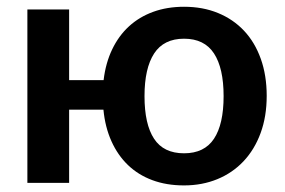

<svg xmlns="http://www.w3.org/2000/svg" viewBox="-20 -541 842 568"><path d="M524.5 -87.5Q584.5 -87.5 613 -130.5Q641.5 -173.5 641.5 -256.5Q641.5 -339.5 613 -383Q584.5 -426.5 524.5 -426.5Q464.5 -426.5 436 -382.8Q407.5 -339 407.5 -256.5Q407.5 -173.5 435.8 -130.5Q464 -87.5 524.5 -87.5ZM286.5 -304Q292.5 -354.5 311.8 -394.8Q331 -435 361.5 -463Q392 -491 433.2 -506Q474.5 -521 524.5 -521Q580 -521 625 -502.5Q670 -484 702 -450Q734 -416 751.5 -367Q769 -318 769 -257.5Q769 -196.5 751 -147.5Q733 -98.5 700.5 -64Q668 -29.5 623 -11Q578 7.5 524.5 7.5Q472.5 7.5 430.8 -8Q389 -23.5 358.8 -52.5Q328.5 -81.5 309.8 -123Q291 -164.5 286 -216.5H184.5V0H61V-513H184.5V-304Z"/></svg>

Font: Lato 2
Style: Bold
Weight: 700
Designer: Lukasz Dziedzic with Adam Twardoch and Botio Nikoltchev
Foundry: tyPoland Lukasz Dziedzic
Version: Version 2.015; 2015-08-06; http://www.latofonts.com/